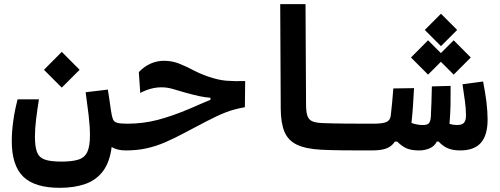

<svg xmlns="http://www.w3.org/2000/svg" viewBox="-20 -713 2384 915"><path d="M264.6 182.1Q145.5 182.1 90.8 128.9Q36.1 75.7 36.1 -40.5Q36.1 -85 43.2 -136.7Q50.3 -188.5 64 -239.7H165.5Q157.7 -190.4 152.1 -145.3Q146.5 -100.1 146.5 -63Q146.5 -15.1 156 11Q165.5 37.1 192.6 47.1Q219.7 57.1 272.5 57.1Q325.7 57.1 355.2 47.1Q384.8 37.1 396.7 9.8Q408.7 -17.6 408.7 -68.4Q408.7 -109.4 402.6 -161.9Q396.5 -214.4 388.2 -273.4L494.1 -286.1Q498.5 -259.3 502.2 -232.2Q505.9 -205.1 508.8 -186.5Q512.7 -159.2 517.8 -145.8Q522.9 -132.3 538.1 -127.9Q553.2 -123.5 585.9 -123.5Q607.4 -123.5 616 -110.1Q624.5 -96.7 624.5 -66.4Q624.5 3.9 580.1 3.9Q537.1 3.9 512.2 -12.7Q502.9 60.1 470.7 102.8Q438.5 145.5 386.2 163.8Q334 182.1 264.6 182.1ZM274.4 -295.4 189.5 -380.4 274.4 -465.8 359.4 -380.4Z M578.6 3.9Q566.4 3.9 559.1 -11.5Q551.8 -26.9 551.8 -64Q551.8 -97.2 561 -110.4Q570.3 -123.5 586.9 -123.5Q661.6 -123.5 730.5 -141.4Q799.3 -159.2 884.8 -195.3Q914.6 -208 938 -218.5Q961.4 -229 982.9 -237.3V-247.1Q956.5 -249 928.5 -255.1Q900.4 -261.2 865.2 -271Q828.6 -281.7 802.5 -289.3Q776.4 -296.9 750 -296.9Q699.2 -296.9 648.4 -270L641.6 -369.6Q668.5 -397.5 699 -410.4Q729.5 -423.3 761.2 -423.3Q800.3 -423.3 833.7 -409.9Q867.2 -396.5 901.4 -378.4Q935.5 -360.4 976.1 -346.7Q1021.5 -331.5 1058.3 -328.4Q1095.2 -325.2 1148.4 -326.7L1147 -202.1Q1095.2 -192.9 1055.7 -177.5Q1016.1 -162.1 963.9 -134.8Q906.2 -105 858.9 -79.6Q811.5 -54.2 768.3 -35.4Q725.1 -16.6 679.4 -6.3Q633.8 3.9 578.6 3.9Z M1752 3.9Q1746.1 3.9 1740 3.9Q1733.9 3.9 1728 3.9Q1672.9 3.9 1615.7 3.4Q1558.6 2.9 1509.8 0.5Q1437.5 -3.4 1395.5 -23.2Q1353.5 -43 1335.9 -84.5Q1318.4 -126 1317.9 -194.3L1315.4 -693.4H1436L1438.5 -217.3Q1438.5 -181.2 1444.6 -162.1Q1450.7 -143.1 1467.3 -135.5Q1483.9 -127.9 1516.1 -126.5Q1565.4 -124.5 1628.9 -124Q1692.4 -123.5 1757.8 -123.5Q1773.4 -123.5 1781.2 -106Q1789.1 -88.4 1789.1 -59.6Q1789.1 -32.7 1779.8 -14.4Q1770.5 3.9 1752 3.9Z M1752 3.9 1757.8 -123.5Q1804.2 -123.5 1822 -131.8Q1839.8 -140.1 1842.3 -162.6Q1845.7 -189.9 1848.6 -222.4Q1851.6 -254.9 1854.5 -291.5L1953.1 -293Q1951.2 -250.5 1948.2 -209Q1945.3 -167.5 1940.9 -127Q1968.8 -117.2 1994.6 -117.2Q2016.1 -117.2 2023.9 -125.7Q2031.7 -134.3 2033.2 -156.7Q2035.2 -187.5 2036.1 -224.6Q2037.1 -261.7 2038.1 -301.3L2127.4 -303.7Q2127.9 -257.3 2127 -211.7Q2126 -166 2122.1 -123Q2122.1 -123 2122.1 -122.6Q2139.2 -117.2 2157.7 -117.2Q2180.7 -117.2 2190.7 -127.4Q2200.7 -137.7 2200.7 -163.6Q2200.7 -193.8 2195.8 -229.7Q2190.9 -265.6 2184.1 -311.5L2282.2 -324.7Q2292 -275.4 2297.9 -229.5Q2303.7 -183.6 2303.7 -143.1Q2303.7 -69.3 2272 -32.7Q2240.2 3.9 2172.9 3.9Q2137.7 3.9 2113.5 -6.6Q2089.4 -17.1 2070.8 -38.1H2061.5Q2050.3 -15.6 2027.1 -5.9Q2003.9 3.9 1977.1 3.9Q1942.9 3.9 1920.2 -4.9Q1897.5 -13.7 1873 -38.1H1861.8Q1846.2 -14.6 1820.8 -5.4Q1795.4 3.9 1752 3.9ZM2142.1 -357.4 2081.1 -418.5 2020 -357.4 1938.5 -439 2020 -521 2081.1 -460 2142.1 -521 2223.6 -439ZM2081.5 -493.2 2004.4 -570.3 2081.5 -647.5 2158.7 -570.3Z"/></svg>

Font: Cascadia Mono NF SemiBold
Style: Regular
Weight: 600
Monospace: yes
Designer: Aaron Bell
Foundry: Saja Typeworks
Version: Version 2404.023; ttfautohint (v1.8.4)